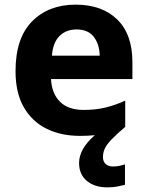

<svg xmlns="http://www.w3.org/2000/svg" viewBox="-20 -576 637 828"><path d="M424 101Q424 121 436 131.5Q448 142 467 142Q483 142 496.5 139Q510 136 519 133V221Q504 225 485.5 228.5Q467 232 443 232Q388 232 354.5 204Q321 176 321 127Q321 66 389 7Q360 10 325 10Q244 10 181.5 -20.5Q119 -51 83 -113Q47 -175 47 -269Q47 -412 118.5 -484Q190 -556 306 -556Q420 -556 485.5 -492Q551 -428 551 -308V-235H200Q203 -173 238.5 -137.5Q274 -102 341 -102Q392 -102 434 -112Q476 -122 520 -142V-29Q480 5 459 27.5Q438 50 431 67Q424 84 424 101ZM310 -449Q265 -449 236.5 -420.5Q208 -392 204 -336H410Q409 -385 384.5 -417Q360 -449 310 -449Z"/></svg>

Font: Noto Sans Khmer UI
Style: Bold
Weight: 700
Designer: Danh Hong and the Monotype Design Team
Foundry: Monotype Imaging Inc.
Version: Version 2.002; ttfautohint (v1.8.4.7-5d5b)